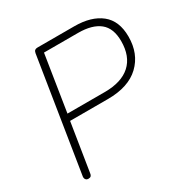

<svg xmlns="http://www.w3.org/2000/svg" viewBox="-163 -840 948 981"><g transform="rotate(-30 310.5 -349.5)"><path d="M81 6Q71 6 65.5 -0.5Q60 -7 61 -18L167 -685Q169 -696 174.5 -700.5Q180 -705 190 -705H407Q507 -705 564 -659.5Q621 -614 621 -521Q621 -420 556.5 -358.5Q492 -297 370 -297H147L102 -14Q101 -4 96 1Q91 6 81 6ZM154 -336H374Q473 -336 525 -383Q577 -430 577 -520Q577 -596 533.5 -631Q490 -666 407 -666H206Z"/></g></svg>

Font: Nunito ExtraLight
Style: Italic
Weight: 200
Italic angle: -9°
Designer: Vernon Adams
Foundry: Vernon Adams
Version: Version 3.602